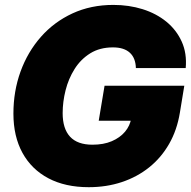

<svg xmlns="http://www.w3.org/2000/svg" viewBox="-20 -759 785 790"><path d="M345.2 11.2Q248.5 11.2 179.2 -25.4Q109.9 -62 72.5 -129.9Q35.2 -197.8 35.2 -291.5Q35.2 -383.8 64.5 -464.6Q93.8 -545.4 148.2 -607.2Q202.6 -668.9 278.3 -703.9Q354 -738.8 446.3 -738.8Q510.7 -738.8 566.9 -721.2Q623 -703.6 664.6 -669.7Q706.1 -635.7 727.8 -587.6Q749.5 -539.6 744.1 -479H539.1Q538.6 -499 532.5 -514.9Q526.4 -530.8 514.6 -541.7Q502.9 -552.7 485.6 -558.3Q468.3 -564 444.8 -564Q390.6 -564 351.3 -539.6Q312 -515.1 286.9 -475.1Q261.7 -435.1 249.8 -387.5Q237.8 -339.8 237.8 -293.5Q237.8 -229.5 268.3 -196.5Q298.8 -163.6 360.4 -163.6Q406.2 -163.6 439.9 -178Q473.6 -192.4 494.4 -217Q515.1 -241.7 520 -272.5L558.1 -262.2H386.2L410.2 -406.2H738.3L720.2 -295.9Q708.5 -224.1 676 -167.2Q643.6 -110.4 594 -70.6Q544.4 -30.8 481.2 -9.8Q418 11.2 345.2 11.2Z"/></svg>

Font: Inter 28pt Black
Style: Italic
Weight: 900
Italic angle: -9.3988°
Designer: Rasmus Andersson
Foundry: rsms
Version: Version 4.001;git-66647c0bb